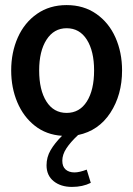

<svg xmlns="http://www.w3.org/2000/svg" viewBox="-20 -525 524 755"><path d="M225 107Q225 130 238 141.5Q251 153 273 153Q292 153 321 142L337 194Q305 210 263 210Q219 210 191 187.5Q163 165 163 125Q163 93 179 65.5Q195 38 224 9Q162 5 117 -30.5Q72 -66 48 -123Q24 -180 24 -248Q24 -319 50 -377.5Q76 -436 125.5 -470.5Q175 -505 242 -505Q309 -505 358.5 -470.5Q408 -436 434 -377.5Q460 -319 460 -248Q460 -152 414 -81.5Q368 -11 287 6Q257 34 241 58.5Q225 83 225 107ZM242 -81Q293 -81 321.5 -126Q350 -171 350 -248Q350 -324 321.5 -369Q293 -414 242 -414Q192 -414 163 -369Q134 -324 134 -248Q134 -171 162.5 -126Q191 -81 242 -81Z"/></svg>

Font: Cabin Condensed SemiBold
Style: Regular
Weight: 600
Width: 3
Designer: Pablo Impallari
Foundry: Pablo Impallari. http://www.impallari.com Igino Marini. http://www.ikern.com
Version: Version 2.200